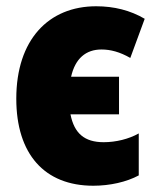

<svg xmlns="http://www.w3.org/2000/svg" viewBox="-20 -583 504 613"><path d="M278 10C331 10 384 -2 423 -23V-157C391 -139 350 -129 311 -129C250 -129 217 -157 205 -218H360V-338H207C220 -396 254 -425 304 -425C333 -425 363 -417 396 -398L442 -523C396 -550 344 -563 287 -563C135 -563 32 -456 32 -268C32 -91 122 10 278 10Z"/></svg>

Font: Noto Sans Condensed Black
Style: Regular
Weight: 900
Width: 3
Designer: Monotype Design Team
Foundry: Monotype Imaging Inc.
Version: Version 2.013